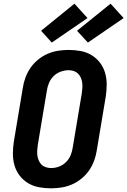

<svg xmlns="http://www.w3.org/2000/svg" viewBox="-20 -1014 691 1042"><path d="M257 8Q223 8 191 2Q159 -4 132.5 -20Q106 -36 87 -60.5Q68 -85 59 -115.5Q50 -146 50 -179Q50 -212 55 -245L104 -538Q108 -566 118.5 -594Q129 -622 146 -646.5Q163 -671 187 -690.5Q211 -710 238.5 -722Q266 -734 295 -738.5Q324 -743 352 -743Q386 -743 418 -737Q450 -731 476.5 -715Q503 -699 522 -674.5Q541 -650 550 -619.5Q559 -589 559 -556Q559 -523 554 -490L505 -197Q501 -169 490.5 -141Q480 -113 463 -88.5Q446 -64 422 -44.5Q398 -25 370.5 -13Q343 -1 314 3.5Q285 8 257 8ZM257 -102Q279 -102 300.5 -110Q322 -118 338.5 -134.5Q355 -151 363.5 -172Q372 -193 375 -215L424 -508Q426 -523 427 -537.5Q428 -552 426 -566Q424 -580 418.5 -592.5Q413 -605 403.5 -614.5Q394 -624 380.5 -628.5Q367 -633 353 -633Q331 -633 309 -625Q287 -617 270.5 -600.5Q254 -584 245.5 -563Q237 -542 234 -520L185 -227Q183 -212 182 -197.5Q181 -183 183 -169Q185 -155 190.5 -142.5Q196 -130 205.5 -120.5Q215 -111 229 -106.5Q243 -102 257 -102ZM457 -783 398 -847 580 -994 651 -916ZM261 -783 203 -847 384 -994 455 -916Z"/></svg>

Font: Iosevka XBd Ex Obl
Style: Regular
Weight: 800
Width: 7
Italic angle: -9°
Monospace: yes
Designer: Belleve Invis
Foundry: Belleve Invis
Version: Version 32.5.0; ttfautohint (v1.8.4)